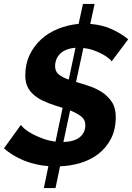

<svg xmlns="http://www.w3.org/2000/svg" viewBox="-32 -835 669 972"><path d="M533 -524Q530 -531 517 -541Q504 -551 485 -561.5Q466 -572 441.5 -580.5Q417 -589 390 -592L353 -420Q385 -411 420.5 -399Q456 -387 485.5 -367.5Q515 -348 534.5 -318.5Q554 -289 554 -244Q554 -179 530 -133Q506 -87 467 -56.5Q428 -26 377 -10.5Q326 5 272 7L249 117H190L213 6Q147 1 89 -22.5Q31 -46 -12 -84L74 -203Q78 -195 93.5 -182Q109 -169 132.5 -156.5Q156 -144 186 -133Q216 -122 249 -118L285 -289L250 -300Q212 -312 183.5 -326Q155 -340 135.5 -358Q116 -376 106 -399Q96 -422 96 -453Q96 -511 118 -557Q140 -603 177 -636.5Q214 -670 263 -689.5Q312 -709 366 -714L388 -815H447L425 -714Q487 -709 535.5 -686.5Q584 -664 617 -636ZM400 -202Q400 -229 379 -245.5Q358 -262 323 -276L289 -116Q345 -118 372.5 -141Q400 -164 400 -202ZM247 -499Q247 -474 264.5 -459Q282 -444 316 -432L350 -593Q299 -589 273 -563.5Q247 -538 247 -499Z"/></svg>

Font: PTCRaleway
Style: Bold Italic
Weight: 700
Italic angle: -12°
Designer: Matt McInerney, Pablo Impallari, Rodrigo Fuenzalida
Foundry: Matt McInerney, Pablo Impallari, Rodrigo Fuenzalida
Version: Version 3.000g; ttfautohint (v1.5) -l 8 -r 28 -G 28 -x 14 -D